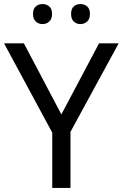

<svg xmlns="http://www.w3.org/2000/svg" viewBox="-20 -928 606 948"><path d="M283 -363 469 -714H566L328 -277V0H238V-273L0 -714H98ZM143 -859Q143 -885 157 -896.5Q171 -908 190 -908Q209 -908 223 -896.5Q237 -885 237 -859Q237 -834 223 -821.5Q209 -809 190 -809Q171 -809 157 -821.5Q143 -834 143 -859ZM331 -859Q331 -885 344.5 -896.5Q358 -908 377 -908Q396 -908 410 -896.5Q424 -885 424 -859Q424 -834 410 -821.5Q396 -809 377 -809Q358 -809 344.5 -821.5Q331 -834 331 -859Z"/></svg>

Font: Noto Sans Oriya
Style: Regular
Weight: 400
Designer: Amélie Bonet and Sol Matas
Foundry: Google LLC
Version: Version 2.006